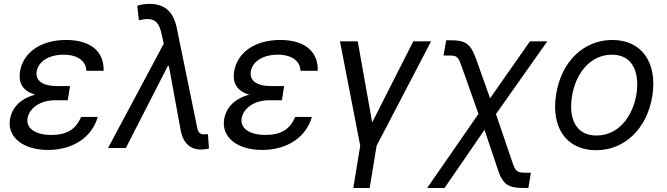

<svg xmlns="http://www.w3.org/2000/svg" viewBox="-20 -757 3409 982"><path d="M31.2 -147.7C16 -54 99.8 9.9 225.9 9.9C355.5 9.9 450.6 -56.8 480.1 -159.1H394.9C368.3 -96.6 322.8 -66.8 242.9 -66.8C160.9 -66.8 112.6 -100.9 120.7 -152C129.6 -203.1 185 -244.3 261.4 -244.3H326.7L329.2 -261.4H329.5L338.1 -316.8H272.7C193.5 -316.8 160.9 -346.6 167.6 -392C176.5 -443.2 230.5 -477.3 305.4 -477.3C378.2 -477.3 419.4 -444.6 421.9 -394.9H509.9C513.1 -494.3 442.1 -552.6 318.2 -552.6C193.5 -552.6 99.8 -492.9 82.4 -392C75.3 -348 83.1 -295.5 159.8 -272.7C69.6 -248.9 39.1 -192.5 31.2 -147.7Z M1008.5 7.8C1021 7.8 1034.8 6 1049 2.8L1043.3 -71C1038.7 -71 1028.4 -69.6 1022.7 -69.6C994.3 -69.6 991.1 -92.3 987.2 -110.8L884.2 -613.6C867.2 -697.1 822.4 -737.2 744.3 -737.2C715.9 -737.2 690.7 -731.2 681.8 -727.3L690.3 -653.4C762.8 -670.1 791.2 -654.8 807.5 -579.5L817.5 -533.4L532.7 0H623.6L838.1 -419H843.8L904.1 -90.9C916.5 -24.1 953.8 7.8 1008.5 7.8Z M1126.4 -147.7C1111.2 -54 1195 9.9 1321 9.9C1450.6 9.9 1545.8 -56.8 1575.3 -159.1H1490.1C1463.4 -96.6 1418 -66.8 1338.1 -66.8C1256 -66.8 1207.7 -100.9 1215.9 -152C1224.8 -203.1 1280.2 -244.3 1356.5 -244.3H1421.9L1424.4 -261.4H1424.7L1433.2 -316.8H1367.9C1288.7 -316.8 1256 -346.6 1262.8 -392C1271.7 -443.2 1325.6 -477.3 1400.6 -477.3C1473.4 -477.3 1514.6 -444.6 1517 -394.9H1605.1C1608.3 -494.3 1537.3 -552.6 1413.4 -552.6C1288.7 -552.6 1195 -492.9 1177.6 -392C1170.5 -348 1178.3 -295.5 1255 -272.7C1164.8 -248.9 1134.2 -192.5 1126.4 -147.7Z M1718.8 -545.5 1822.4 -11.4 1786.9 204.5H1870.7L1906.2 -11.4L2184.7 -545.5H2093.8L1883.5 -130.7L1809.7 -545.5Z M2164.8 204.5H2253.6L2458.1 -93L2526.3 110.1C2552.2 188.9 2580.6 204.5 2661.9 204.5H2682.5L2695.3 126.4H2674.7C2626.4 126.4 2617.5 123.2 2600.9 73.9L2516.7 -173.7L2779.1 -545.5H2690.3L2486.5 -254.3L2416.9 -450.3C2387.4 -533.4 2363.3 -551.1 2282.7 -551.1H2262.1L2248.6 -473H2269.2C2319.2 -473 2321.7 -470.9 2342.3 -414.1L2427.2 -174.4Z M3029.1 11.4C3173.7 11.4 3288.7 -98 3316.1 -264.2C3343.8 -437.5 3261.7 -552.6 3111.5 -552.6C2966.3 -552.6 2851.2 -443.2 2824.6 -275.6C2796.5 -103.7 2878.2 11.4 3029.1 11.4ZM2905.5 -264.2C2923.3 -376.4 2994.7 -477.3 3110.1 -477.3C3219.1 -477.3 3251.8 -382.1 3235.1 -275.6C3216.6 -163 3145.2 -63.9 3030.5 -63.9C2920.8 -63.9 2888.1 -157.7 2905.5 -264.2Z"/></svg>

Font: Magic Ui Pro
Style: Italic
Weight: 400
Italic angle: -9.39999°
Designer: Stefan Endress, Andreas Faust
Version: Version 1.000;FEAKit 1.0